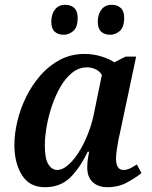

<svg xmlns="http://www.w3.org/2000/svg" viewBox="-20 -771 634 801"><path d="M167 10Q103 10 71.5 -40.5Q40 -91 40 -166Q40 -213 52.5 -265.5Q65 -318 89.5 -367.5Q114 -417 149.5 -457.5Q185 -498 231 -522Q277 -546 333 -546Q369 -546 403 -535.5Q437 -525 457 -511L504 -535H548L481 -219Q478 -208 474 -187.5Q470 -167 467 -145Q464 -123 464 -110Q464 -62 495 -62Q509 -62 522.5 -68.5Q536 -75 551 -85L570 -49Q547 -30 510.5 -10Q474 10 428 10Q390 10 367 -11Q344 -32 344 -72Q344 -89 346 -104Q348 -119 352 -138H346Q312 -68 271.5 -29Q231 10 167 10ZM219 -62Q240 -62 263 -81.5Q286 -101 307 -133.5Q328 -166 344.5 -206.5Q361 -247 370 -288L405 -458Q396 -474 379 -482Q362 -490 343 -490Q309 -490 281 -467.5Q253 -445 232 -408.5Q211 -372 196.5 -329Q182 -286 174.5 -242.5Q167 -199 167 -165Q167 -108 182 -85Q197 -62 219 -62ZM440 -626Q416 -626 402 -639Q388 -652 388 -680Q388 -712 403.5 -731.5Q419 -751 446 -751Q469 -751 483.5 -738Q498 -725 498 -697Q498 -657 479.5 -641.5Q461 -626 440 -626ZM246 -626Q222 -626 208 -639Q194 -652 194 -680Q194 -712 209.5 -731.5Q225 -751 252 -751Q275 -751 289.5 -738Q304 -725 304 -697Q304 -657 285.5 -641.5Q267 -626 246 -626Z"/></svg>

Font: Noto Serif SemiCondensed SemiBold
Style: Italic
Weight: 600
Width: 4
Italic angle: -12°
Designer: Monotype Design Team
Foundry: Monotype Imaging Inc.
Version: Version 2.014; ttfautohint (v1.8.4.7-5d5b)